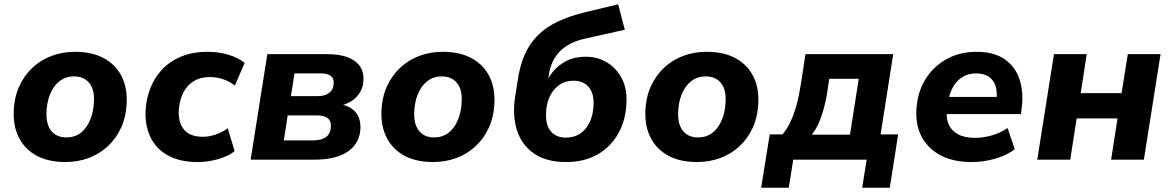

<svg xmlns="http://www.w3.org/2000/svg" viewBox="-20 -746 5472 897"><path d="M286 11Q207 11 152.5 -18Q98 -47 70 -100Q42 -153 44 -223Q46 -290 69.5 -342Q93 -394 132.5 -430.5Q172 -467 222.5 -485.5Q273 -504 330 -504Q409 -504 463.5 -475Q518 -446 546 -393.5Q574 -341 572 -271Q570 -203 546.5 -151Q523 -99 483.5 -62.5Q444 -26 393.5 -7.5Q343 11 286 11ZM290 -104Q330 -104 358 -126Q386 -148 402 -187.5Q418 -227 419 -276Q421 -330 396 -359.5Q371 -389 326 -389Q287 -389 258.5 -367Q230 -345 214 -306Q198 -267 197 -217Q196 -163 220.5 -133.5Q245 -104 290 -104Z M904 11Q822 11 767 -18.5Q712 -48 685 -101Q658 -154 660 -224Q662 -280 681 -330.5Q700 -381 736 -420Q772 -459 826 -481.5Q880 -504 951 -504Q1002 -504 1048 -490Q1094 -476 1123 -452L1077 -346Q1056 -364 1025 -375Q994 -386 961 -386Q923 -386 895.5 -372.5Q868 -359 850.5 -335.5Q833 -312 824.5 -283.5Q816 -255 815 -224Q814 -171 841 -139Q868 -107 929 -107Q956 -107 987.5 -117.5Q1019 -128 1044 -147L1076 -40Q1057 -24 1028 -12.5Q999 -1 967 5Q935 11 904 11Z M1151 0 1229 -493H1506Q1569 -493 1607 -477.5Q1645 -462 1662.5 -435Q1680 -408 1678 -375Q1678 -342 1662 -315Q1646 -288 1618.5 -271.5Q1591 -255 1553 -250L1555 -261Q1610 -255 1637.5 -226Q1665 -197 1664 -148Q1662 -79 1607.5 -39.5Q1553 0 1446 0ZM1306 -90H1440Q1483 -90 1504 -106.5Q1525 -123 1526 -155Q1527 -182 1510 -194.5Q1493 -207 1459 -207H1324ZM1339 -297H1466Q1499 -297 1519 -313Q1539 -329 1539 -359Q1540 -381 1524.5 -392Q1509 -403 1481 -403H1356Z M2004 11Q1925 11 1870.5 -18Q1816 -47 1788 -100Q1760 -153 1762 -223Q1764 -290 1787.5 -342Q1811 -394 1850.5 -430.5Q1890 -467 1940.5 -485.5Q1991 -504 2048 -504Q2127 -504 2181.5 -475Q2236 -446 2264 -393.5Q2292 -341 2290 -271Q2288 -203 2264.5 -151Q2241 -99 2201.5 -62.5Q2162 -26 2111.5 -7.5Q2061 11 2004 11ZM2008 -104Q2048 -104 2076 -126Q2104 -148 2120 -187.5Q2136 -227 2137 -276Q2139 -330 2114 -359.5Q2089 -389 2044 -389Q2005 -389 1976.5 -367Q1948 -345 1932 -306Q1916 -267 1915 -217Q1914 -163 1938.5 -133.5Q1963 -104 2008 -104Z M2625 11Q2532 11 2474.5 -29Q2417 -69 2395 -138Q2373 -207 2387 -296L2398 -366Q2408 -438 2431.5 -491Q2455 -544 2493.5 -582Q2532 -620 2587.5 -646Q2643 -672 2718 -690L2868 -726L2899 -607L2715 -566Q2664 -555 2628.5 -532.5Q2593 -510 2572 -476Q2551 -442 2544 -396L2535 -340H2521Q2536 -377 2561.5 -409Q2587 -441 2625.5 -461Q2664 -481 2718 -481Q2772 -481 2815.5 -454.5Q2859 -428 2884 -381.5Q2909 -335 2907 -273Q2905 -187 2869 -123Q2833 -59 2771 -24Q2709 11 2625 11ZM2624 -103Q2663 -103 2691.5 -122.5Q2720 -142 2736 -177.5Q2752 -213 2753 -259Q2755 -311 2730 -340Q2705 -369 2660 -369Q2621 -369 2592.5 -349Q2564 -329 2548 -294.5Q2532 -260 2531 -216Q2529 -160 2554 -131.5Q2579 -103 2624 -103Z M3237 11Q3158 11 3103.5 -18Q3049 -47 3021 -100Q2993 -153 2995 -223Q2997 -290 3020.5 -342Q3044 -394 3083.5 -430.5Q3123 -467 3173.5 -485.5Q3224 -504 3281 -504Q3360 -504 3414.5 -475Q3469 -446 3497 -393.5Q3525 -341 3523 -271Q3521 -203 3497.5 -151Q3474 -99 3434.5 -62.5Q3395 -26 3344.5 -7.5Q3294 11 3237 11ZM3241 -104Q3281 -104 3309 -126Q3337 -148 3353 -187.5Q3369 -227 3370 -276Q3372 -330 3347 -359.5Q3322 -389 3277 -389Q3238 -389 3209.5 -367Q3181 -345 3165 -306Q3149 -267 3148 -217Q3147 -163 3171.5 -133.5Q3196 -104 3241 -104Z M3536 131 3576 -118H3636Q3658 -145 3673.5 -178Q3689 -211 3701 -254.5Q3713 -298 3722 -356L3743 -493H4153L4094 -118H4176L4137 131H4008L4029 0H3686L3665 131ZM3773 -117H3951L3992 -378H3854L3845 -316Q3836 -258 3818 -204.5Q3800 -151 3773 -117Z M4518 11Q4436 11 4378 -18.5Q4320 -48 4289.5 -100.5Q4259 -153 4261 -223Q4263 -306 4299.5 -369Q4336 -432 4399 -468Q4462 -504 4543 -504Q4624 -504 4674 -469Q4724 -434 4743.5 -374Q4763 -314 4753 -240L4750 -213H4383L4395 -293H4650L4635 -278Q4640 -315 4631.5 -343Q4623 -371 4600.5 -387Q4578 -403 4540 -403Q4503 -403 4476 -386Q4449 -369 4433 -340.5Q4417 -312 4411 -278L4406 -245Q4398 -200 4411 -168Q4424 -136 4455 -119Q4486 -102 4534 -102Q4575 -102 4615.5 -114Q4656 -126 4687 -148L4721 -49Q4683 -20 4629 -4.5Q4575 11 4518 11Z M4826 0 4904 -493H5057L5029 -311H5220L5249 -493H5402L5324 0H5171L5201 -193H5010L4980 0Z"/></svg>

Font: Nunito Sans 11pt ExtraBold
Style: Italic
Weight: 800
Italic angle: -9°
Version: Version 3.101;gftools[0.9.27]